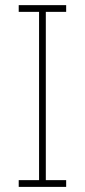

<svg xmlns="http://www.w3.org/2000/svg" viewBox="-20 -731 332 751"><path d="M53.2 -684.6V-710.9H238.8V-684.6H159.2V-26.4H238.8V0H53.2V-26.4H132.8V-684.6Z"/></svg>

Font: TypoPRO Roboto Slab
Style: Thin
Weight: 250
Designer: Google
Version: Version 1.100263; 2013; ttfautohint (v0.94.20-1c74) -l 8 -r 